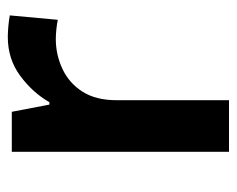

<svg xmlns="http://www.w3.org/2000/svg" viewBox="-76 -516 593 480"><g transform="rotate(-90 220.0 -276.5)"><path d="M367 -553Q379 -553 395 -551.5Q411 -550 421 -548L410 -428Q401 -430 387 -431.5Q373 -433 362 -433Q323 -433 287.5 -416.5Q252 -400 230.5 -366.5Q209 -333 209 -281V0H80V-543H180L198 -449H204Q228 -491 270 -522Q312 -553 367 -553Z"/></g></svg>

Font: Noto Sans Sora Sompeng SemiBold
Style: Regular
Weight: 600
Version: Version 2.101